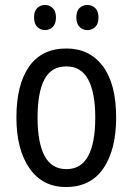

<svg xmlns="http://www.w3.org/2000/svg" viewBox="-20 -742 533 772"><path d="M447 -269Q447 -141 396 -65.5Q345 10 245 10Q151 10 98.5 -65.5Q46 -141 46 -269Q46 -402 97 -474.5Q148 -547 247 -547Q340 -547 393.5 -476Q447 -405 447 -269ZM131 -269Q131 -169 159 -115.5Q187 -62 247 -62Q306 -62 334.5 -114.5Q363 -167 363 -269Q363 -370 334.5 -422.5Q306 -475 247 -475Q186 -475 158.5 -422.5Q131 -370 131 -269ZM117 -672Q117 -698 130 -710Q143 -722 161 -722Q179 -722 192 -709.5Q205 -697 205 -672Q205 -646 192 -633.5Q179 -621 161 -621Q143 -621 130 -633.5Q117 -646 117 -672ZM287 -672Q287 -698 300 -710Q313 -722 331 -722Q350 -722 363 -709.5Q376 -697 376 -672Q376 -646 363 -633.5Q350 -621 331 -621Q313 -621 300 -633.5Q287 -646 287 -672Z"/></svg>

Font: Noto Sans Ethiopic Cond
Style: Regular
Weight: 400
Width: 3
Designer: Monotype Design Team
Foundry: Monotype Imaging Inc.
Version: Version 2.102; ttfautohint (v1.8.4.7-5d5b)